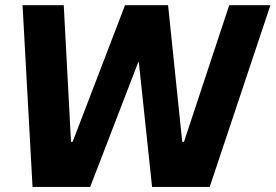

<svg xmlns="http://www.w3.org/2000/svg" viewBox="-20 -720 1062 740"><path d="M66.9 -700H225.7L253.7 -173.1H259.8L461.9 -700H627.8L682.4 -173.1H689L863.5 -700H1022.2L788.2 0.5H566.1L515 -480.8H513L327.6 0.5H105.4Z"/></svg>

Font: Pathway Extreme 8pt Thin
Style: Italic
Weight: 100
Italic angle: -8°
Designer: Eduardo Rodriguez Tunni
Foundry: Eduardo Rodriguez Tunni
Version: Version 1.000